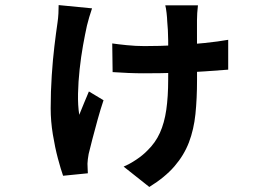

<svg xmlns="http://www.w3.org/2000/svg" viewBox="-20 -632 1040 752"><path d="M755.3 -611.2Q753.5 -596.8 752.5 -581.1Q751.5 -565.3 751.5 -552.5Q751.5 -536.9 751.5 -505.5Q751.5 -474 751.6 -437Q751.7 -400.1 751.7 -368Q751.7 -335.9 751.7 -319.2Q751.7 -246 745.5 -185.4Q739.2 -124.9 720 -74.4Q700.7 -24 663.6 19Q626.5 62.1 564.8 100.3L464.2 20.5Q487.5 10.8 513.4 -6.5Q539.4 -23.8 557.3 -42.4Q588.8 -72.8 606.3 -111.7Q623.9 -150.6 631.3 -202Q638.7 -253.4 638.7 -320Q638.7 -350.6 639 -391.5Q639.2 -432.4 638.7 -474.6Q638.2 -516.9 634.9 -549.4Q634.7 -561.1 632.4 -581.4Q630.1 -601.7 627.3 -611.2ZM419.6 -461.9Q440.9 -458.7 476.4 -455.1Q512 -451.5 545.6 -451.5Q606 -451.5 666.6 -454.7Q727.2 -457.9 781.3 -463.6Q835.4 -469.2 873.8 -476.1V-359.2Q837.3 -356.3 785.4 -352.7Q733.6 -349 671.5 -346.9Q609.4 -344.9 542.3 -344.9Q514.8 -344.9 482.5 -346.2Q450.3 -347.6 421.1 -349.6ZM340.5 -599.3Q335.4 -584.5 329.4 -564.5Q323.4 -544.4 320.6 -531.9Q313.3 -498.9 305.2 -454.2Q297.2 -409.4 291.9 -360.7Q286.6 -312 285.6 -265.6Q284.6 -219.1 290.4 -182.3Q297.8 -200.2 308.3 -226.2Q318.8 -252.2 328.2 -273.8L385.5 -239.4Q373.9 -205.1 362.7 -164.7Q351.5 -124.3 342.1 -88.1Q332.7 -51.9 327.2 -29Q325.4 -19.7 324 -8.2Q322.6 3.3 322.6 9Q322.6 15.8 323.2 26.9Q323.8 38 324.1 46.7L227.1 56.4Q218.3 31.6 206.8 -11.3Q195.4 -54.1 186.9 -105.9Q178.5 -157.8 178.5 -207.2Q178.5 -274.3 182.7 -336.7Q186.8 -399 193.1 -451.3Q199.4 -503.7 205.1 -542.3Q207.9 -560.4 208.8 -579.1Q209.7 -597.7 209.7 -612.1Z"/></svg>

Font: Shanggu Sans SC VF
Style: Regular
Weight: 250
Designer: GuiWonder
Version: Version 1.021